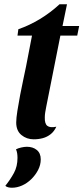

<svg xmlns="http://www.w3.org/2000/svg" viewBox="-20 -632 391 900"><path d="M138 21Q105 21 80.5 1Q56 -19 56 -58Q56 -78 61.5 -112.5Q67 -147 74.5 -187Q82 -227 90 -263Q98 -299 102 -320L130 -465H62L66 -495Q118 -513 167.5 -543Q217 -573 259 -612H294L273 -510H351L342 -465H263L197 -133Q194 -118 192 -105.5Q190 -93 190 -82Q189 -52 202 -42Q215 -32 244 -38Q234 -16 217.5 -3Q201 10 181 15.5Q161 21 138 21ZM36 248Q27 248 18.5 246Q10 244 5 239Q29 209 45.5 178.5Q62 148 62 108Q62 97 60.5 87Q59 77 55 68Q64 63 79 59.5Q94 56 106 56Q134 56 152.5 71Q171 86 171 115Q171 141 158.5 165Q146 189 126.5 208Q107 227 83.5 237.5Q60 248 36 248Z"/></svg>

Font: Sansita Swashed Light Medium
Style: Regular
Weight: 500
Version: Version 1.003